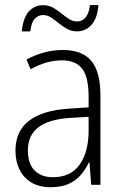

<svg xmlns="http://www.w3.org/2000/svg" viewBox="-20 -741 498 770"><path d="M231.9 -540.5Q309.6 -540.5 346.2 -496.8Q382.8 -453.1 382.8 -357.9V0H345.7L338.9 -89.4H336.4Q323.2 -61.5 303.7 -39.1Q284.2 -16.6 255.1 -3.4Q226.1 9.8 183.1 9.8Q136.7 9.8 105.5 -9.3Q74.2 -28.3 58.1 -61.3Q42 -94.2 42 -136.7Q42 -215.8 97.2 -257.3Q152.3 -298.8 255.4 -305.2L335.4 -310.5V-352.1Q335.4 -432.6 309.3 -465.8Q283.2 -499 228.5 -499Q198.2 -499 167.2 -490.5Q136.2 -481.9 102.5 -463.4L86.4 -502.4Q118.7 -520 155.8 -530.3Q192.9 -540.5 231.9 -540.5ZM335.4 -272.5 260.3 -268.1Q176.3 -262.7 134 -230.7Q91.8 -198.7 91.8 -137.2Q91.8 -85 118.4 -57.6Q145 -30.3 192.4 -30.3Q263.7 -30.3 299.6 -81.1Q335.4 -131.8 335.4 -217.8ZM67.4 -615.2Q69.8 -640.6 76.4 -660.2Q83 -679.7 93.8 -692.9Q104.5 -706.1 119.6 -713.1Q134.8 -720.2 152.8 -720.2Q174.8 -720.2 192.4 -710.4Q210 -700.7 225.6 -687.7Q241.2 -674.8 256.6 -664.8Q272 -654.8 289.1 -654.8Q309.1 -654.8 322.8 -670.4Q336.4 -686 340.8 -720.7H374.5Q371.1 -669.4 347.7 -642.3Q324.2 -615.2 288.6 -615.2Q267.1 -615.2 249.3 -625Q231.4 -634.8 215.8 -647.7Q200.2 -660.6 185.1 -670.7Q169.9 -680.7 152.8 -680.7Q133.8 -680.7 119.6 -665.8Q105.5 -650.9 101.6 -615.2Z"/></svg>

Font: Open Sans SemiCondensed Light
Style: Regular
Weight: 300
Width: 4
Designer: Monotype Design Team
Foundry: Monotype Imaging Inc.
Version: Version 3.000